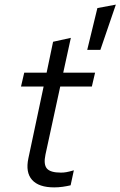

<svg xmlns="http://www.w3.org/2000/svg" viewBox="-20 -803 522 832"><path d="M358 -587 402 -768 482 -783 415 -587ZM215 9Q148 9 119 -23.5Q90 -56 103 -117L169 -428H71L85 -488H182L210 -622L287 -639L254 -488H392L378 -428H241L177 -133Q168 -91 183 -73Q198 -55 244 -55Q256 -55 267.5 -57Q279 -59 300 -65L286 0Q269 4 251 6.5Q233 9 215 9Z"/></svg>

Font: Red Hat Text VF
Style: Italic
Weight: 400
Italic angle: -12°
Designer: Pentagram, MCKL
Foundry: Pentagram, MCKL
Version: Version 1.023